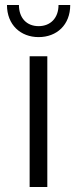

<svg xmlns="http://www.w3.org/2000/svg" viewBox="-20 -751 309 771"><path d="M135 -602C208 -602 262 -651 262 -731H215C215 -679 183 -646 135 -646C87 -646 56 -679 56 -731H8C8 -651 63 -602 135 -602ZM170 0V-525H99V0Z"/></svg>

Font: Montserrat Z
Style: Regular
Weight: 400
Designer: Julieta Ulanovsky
Foundry: Julieta Ulanovsky
Version: Version 8.000